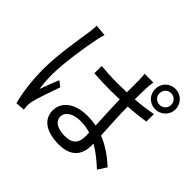

<svg xmlns="http://www.w3.org/2000/svg" viewBox="-196 -1093 1392 1392"><g transform="rotate(45 500.0 -396.5)"><path d="M231 -753 143 -761C143 -739 140 -712 137 -689C125 -607 91 -416 91 -269C91 -133 109 -24 129 48L199 43C198 32 197 17 196 8C196 -4 197 -23 200 -37C211 -86 248 -189 272 -258L231 -290C214 -250 190 -189 174 -143C167 -192 164 -234 164 -283C164 -394 194 -593 214 -686C217 -704 225 -736 231 -753ZM811 -736C811 -770 837 -797 871 -797C904 -797 931 -770 931 -736C931 -703 904 -677 871 -677C837 -677 811 -703 811 -736ZM767 -736C767 -678 812 -632 871 -632C929 -632 976 -678 976 -736C976 -795 929 -841 871 -841C812 -841 767 -795 767 -736ZM652 -174 653 -140C653 -73 628 -31 544 -31C472 -31 422 -58 422 -109C422 -158 475 -190 549 -190C585 -190 620 -185 652 -174ZM725 -760H635C637 -742 639 -715 639 -698V-574L544 -572C486 -572 432 -575 375 -580V-505C434 -501 486 -499 543 -499L639 -501C640 -418 646 -320 649 -243C620 -249 589 -252 556 -252C425 -252 351 -185 351 -102C351 -12 424 43 558 43C693 43 731 -38 731 -120V-140C782 -111 832 -71 882 -24L925 -91C873 -138 809 -188 728 -220C724 -304 717 -404 716 -505C776 -509 834 -515 889 -524V-601C836 -591 777 -583 716 -578C716 -625 716 -672 718 -699C719 -719 721 -739 725 -760Z"/></g></svg>

Font: Noto Sans CJK JP
Style: Regular
Weight: 400
Designer: Ryoko NISHIZUKA 西塚涼子 (kana, bopomofo & ideographs); Paul D. Hunt (Latin, Greek & Cyrillic); Sandoll Communications 산돌커뮤니
Foundry: Adobe
Version: Version 2.004;hotconv 1.0.118;makeotfexe 2.5.65603